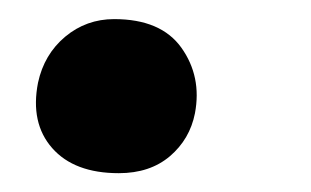

<svg xmlns="http://www.w3.org/2000/svg" viewBox="-20 -148 327 202"><path d="M105 34.2Q58.1 34.2 34.9 7.8Q11.7 -18.6 20 -61Q26.4 -90.8 48.6 -109.4Q70.8 -127.9 100.1 -127.9Q149.4 -127.9 170.9 -97.7Q192.4 -67.4 185.1 -28.8Q179.7 -1.5 158.7 16.4Q137.7 34.2 105 34.2Z"/></svg>

Font: Shantell Sans Bouncy
Style: Italic
Weight: 500
Italic angle: -11.31°
Designer: Stephen Nixon, Anya Danilova, Shantell Martin
Foundry: Arrow Type
Version: Version 1.006;[9816181b4]